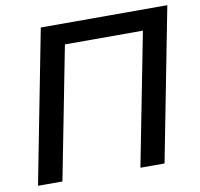

<svg xmlns="http://www.w3.org/2000/svg" viewBox="-77 -769 884 850"><g transform="rotate(-10 364.5 -344.0)"><path d="M252.4 -595.7 136.2 0H26.4L160.2 -688H729L595.2 0H486.8L603 -595.7Z"/></g></svg>

Font: Arimo Medium
Style: Italic
Weight: 500
Italic angle: -12°
Designer: Steve Matteson
Foundry: Monotype Imaging Inc.
Version: Version 1.33